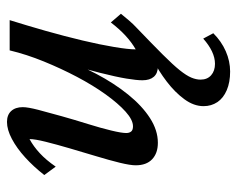

<svg xmlns="http://www.w3.org/2000/svg" viewBox="-85 -386 688 558"><g transform="rotate(-90 259.0 -107.0)"><path d="M330.1 217.8Q298.8 217.8 275.9 208Q252.9 198.2 241.2 180.7Q229.5 163.1 229.5 140.6Q229.5 112.3 249.5 85Q269.5 57.6 300.8 33.7Q332 9.8 365.2 -6.8L388.7 -3.9Q379.9 1 368.7 4.4Q357.4 7.8 344.7 7.8Q325.2 7.8 314.9 -3.9Q304.7 -15.6 304.7 -37.1Q304.7 -53.7 309.6 -83.5Q314.5 -113.3 326.7 -161.6Q338.9 -210 359.4 -279.3H369.1Q350.6 -222.7 323.2 -170.9Q295.9 -119.1 263.2 -78.6Q230.5 -38.1 194.8 -15.1Q159.2 7.8 123 7.8Q92.8 7.8 75.2 -8.8Q57.6 -25.4 57.6 -56.6Q57.6 -72.3 64.9 -102.5Q72.3 -132.8 84 -171.4Q95.7 -210 106.9 -248.5Q118.2 -287.1 126 -318.4Q133.8 -349.6 133.8 -365.2Q112.3 -353.5 92.8 -335.4Q73.2 -317.4 53.7 -289.1L29.3 -322.3Q53.7 -353.5 80.6 -377.9Q107.4 -402.3 134.3 -416.5Q161.1 -430.7 183.6 -430.7Q204.1 -430.7 215.3 -418.5Q226.6 -406.2 226.6 -384.8Q226.6 -370.1 218.8 -339.8Q210.9 -309.6 200.2 -271.5Q189.5 -233.4 177.7 -195.8Q166 -158.2 158.7 -127.9Q151.4 -97.7 151.4 -84Q151.4 -75.2 155.8 -69.8Q160.2 -64.5 170.9 -64.5Q189.5 -64.5 213.4 -85.9Q237.3 -107.4 263.7 -144Q290 -180.7 314.5 -227.1Q338.9 -273.4 359.4 -323.7Q379.9 -374 391.6 -422.9H479.5Q463.9 -373 448.2 -317.9Q432.6 -262.7 420.4 -211.4Q408.2 -160.2 401.4 -119.1Q394.5 -78.1 394.5 -56.6Q415 -68.4 434.6 -86.4Q454.1 -104.5 472.7 -128.9L498 -99.6Q490.2 -89.8 479 -76.7Q467.8 -63.5 457 -53.7Q410.2 -8.8 379.9 21.5Q349.6 51.8 334 71.3Q318.4 90.8 312.5 105Q306.6 119.1 306.6 131.8Q306.6 151.4 319.3 162.6Q332 173.8 352.5 173.8Q370.1 173.8 388.7 165Q407.2 156.2 425.8 139.6L441.4 168.9Q418 192.4 389.2 205.1Q360.4 217.8 330.1 217.8Z"/></g></svg>

Font: Crimson Pro Medium
Style: Italic
Weight: 500
Italic angle: -12°
Designer: Jacques Le Bailly
Foundry: Baron von Fonthausen
Version: Version 1.003